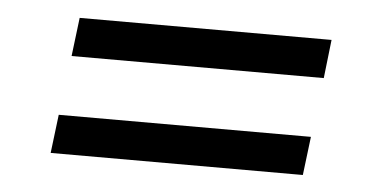

<svg xmlns="http://www.w3.org/2000/svg" viewBox="-31 -500 641 325"><g transform="rotate(5 290.0 -337.0)"><path d="M72 -286.5H500.5L492.5 -221H64ZM93 -453H521L513.5 -387.5H85Z"/></g></svg>

Font: Lato
Style: Italic
Weight: 400
Italic angle: -7°
Designer: Lukasz Dziedzic
Foundry: tyPoland Lukasz Dziedzic
Version: Version 2.007; 2014-02-27